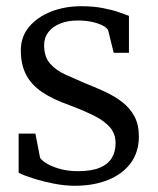

<svg xmlns="http://www.w3.org/2000/svg" viewBox="-20 -587 507 618"><path d="M94 -157 109 -79Q116 -68.5 134.2 -58.5Q152.5 -48.5 177.5 -42.2Q202.5 -36 230 -36Q274.5 -36 301.2 -47.2Q328 -58.5 340 -78.8Q352 -99 352 -126Q352 -155.5 335 -176Q318 -196.5 284.8 -213.5Q251.5 -230.5 202 -249Q149.5 -267.5 115 -291Q80.5 -314.5 63.8 -347Q47 -379.5 47 -425Q47 -469 73.8 -500.8Q100.5 -532.5 144.8 -549.8Q189 -567 241 -567Q280.5 -567 311.2 -561Q342 -555 363.2 -547.5Q384.5 -540 395 -536V-417H346L328 -490Q323 -499 308.2 -506Q293.5 -513 273.5 -517Q253.5 -521 233 -521Q199.5 -521.5 174.5 -511.5Q149.5 -501.5 135.8 -483.8Q122 -466 122 -442Q122 -404 141.2 -382.2Q160.5 -360.5 190.8 -346.8Q221 -333 254 -319Q287.5 -306 318.5 -291.5Q349.5 -277 374 -258Q398.5 -239 412.8 -212.2Q427 -185.5 427 -148Q427 -98 401 -62.5Q375 -27 328.2 -8Q281.5 11 220 11Q189 11 153.2 4Q117.5 -3 86.8 -12.8Q56 -22.5 40 -31V-157Z"/></svg>

Font: Merriweather 7pt Light
Style: Regular
Weight: 300
Designer: Eben Sorkin
Foundry: Eben Sorkin
Version: Version 2.200;gftools[0.9.31]